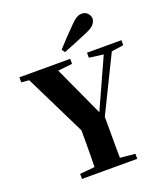

<svg xmlns="http://www.w3.org/2000/svg" viewBox="-174 -1110 1057 1227"><g transform="rotate(-20 354.5 -496.5)"><path d="M329.1 -820.8Q358.9 -853 389.2 -885.3Q419.4 -917.5 448.2 -945.8Q473.6 -972.2 491.5 -982.7Q509.3 -993.2 527.8 -993.2Q552.7 -993.2 567.9 -976.3Q583 -959.5 583 -939.9Q583 -924.8 570.1 -905.8Q557.1 -886.7 518.1 -870.1Q474.6 -851.1 431.2 -833.3Q387.7 -815.4 344.2 -798.8ZM475.1 -712.9V-747.1H709V-712.9L627 -701.2L441.9 -323.2Q441.9 -253.9 441.9 -206.1Q441.9 -158.2 442.1 -120.4Q442.4 -82.5 442.9 -43.9L544.9 -34.2V0H168.9V-34.2L270 -43.9Q271 -79.1 271.5 -113.5Q272 -147.9 272 -190.7Q272 -233.4 272 -293L67.9 -708L15.1 -712.9V-747.1H360.8V-712.9L263.2 -702.1L418.9 -362.8L571.8 -700.2Z"/></g></svg>

Font: Source Han Serif TW Heavy
Style: Regular
Weight: 900
Designer: Ryoko NISHIZUKA Ë•øÂ°öÊ∂ºÂ≠ê (kana & ideographs); Frank Grie√ühammer (Latin, Greek & Cyrillic); Wenlong ZHANG Âº†ÊñáÈæô 
Foundry: Adobe
Version: Version 2.003;hotconv 1.1.1;makeotfexe 2.6.0